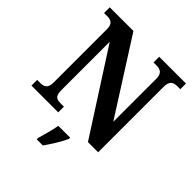

<svg xmlns="http://www.w3.org/2000/svg" viewBox="-251 -866 1238 1238"><g transform="rotate(45 368.0 -246.5)"><path d="M26 0H270V-52H240C203 -52 183 -60 183 -117V-557L541 0H634V-597C634 -649 658 -662 692 -662H721V-714H477V-662H506C538 -662 564 -650 564 -601V-208L242 -714H26V-662H55C86 -662 113 -654 113 -601V-117C113 -60 87 -52 49 -52H26ZM295 208V221H351C381 178 423 113 440 71V61H332C324 106 307 167 295 208Z"/></g></svg>

Font: Noto Serif Georgian SemiCondensed Bold
Style: Regular
Weight: 700
Width: 4
Designer: Monotype Design Team, Akaki Razmadze
Foundry: Google LLC
Version: Version 2.003